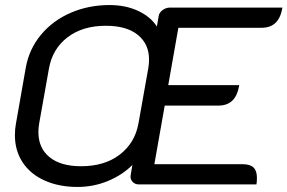

<svg xmlns="http://www.w3.org/2000/svg" viewBox="-20 -730 1138 760"><path d="M39 -195Q39 -219 43 -240L82 -462Q95 -535 141.5 -591.5Q188 -648 259 -679Q330 -710 414 -710Q477 -710 526.5 -687Q576 -664 601 -625L608 -666Q610 -680 623.5 -690Q637 -700 653 -700H1098Q1091 -659 1070.5 -639.5Q1050 -620 1015 -620H686L646 -393H927Q920 -351 899.5 -331.5Q879 -312 844 -312H632L591 -80H941Q970 -80 983.5 -67Q997 -54 997 -26Q997 -9 995 0H530Q514 0 504.5 -10.5Q495 -21 497 -35L504 -77Q464 -37 407 -13.5Q350 10 287 10Q213 10 156.5 -15.5Q100 -41 69.5 -87.5Q39 -134 39 -195ZM528 -241 567 -460Q570 -478 570 -494Q570 -556 525.5 -592Q481 -628 399 -628Q307 -628 247.5 -582.5Q188 -537 174 -460L135 -241Q132 -223 132 -207Q132 -144 176 -108Q220 -72 301 -72Q394 -72 454 -118Q514 -164 528 -241Z"/></svg>

Font: K2D
Style: Italic
Weight: 400
Italic angle: -10°
Designer: Katatrad Aksorn Co.,Ltd.
Foundry: Cadson Demak Co.,Ltd.
Version: Version 1.000; ttfautohint (v1.6)